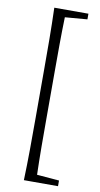

<svg xmlns="http://www.w3.org/2000/svg" viewBox="-103 -818 542 1036"><g transform="rotate(10 168.5 -300.5)"><path d="M139 172H294V141L172 131C169 31 169 -71 169 -171V-430C169 -532 169 -633 172 -732L294 -742V-773H107C111 -659 111 -544 111 -430V-171C111 -55 111 60 107 172Z"/></g></svg>

Font: Noto Serif CJK SC Light
Style: Regular
Weight: 300
Designer: Ryoko NISHIZUKA 西塚涼子 (kana & ideographs); Frank Grießhammer (Latin, Greek & Cyrillic); Wenlong ZHANG 张文龙 (bopomofo); San
Foundry: Adobe
Version: Version 2.001;hotconv 1.1.0;makeotfexe 2.6.0